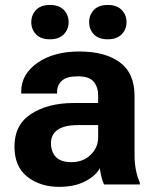

<svg xmlns="http://www.w3.org/2000/svg" viewBox="-20 -735 622 765"><path d="M37.6 -151.6Q37.6 -238 104.1 -281.1Q170.7 -324.2 271.5 -324.5H371.1V-353.5Q371.1 -387.9 353.3 -409.4Q335.4 -430.9 290.3 -430.9Q245.1 -430.9 226.3 -413.2Q207.5 -395.5 207.5 -369.9V-362.3H64.5V-369.9Q64.5 -439.2 129 -484.5Q193.6 -529.8 296.1 -529.8Q399.2 -529.8 457.6 -486.6Q516.1 -443.4 516.1 -352.8V-115.5Q516.1 -84.2 521.9 -55.9Q527.6 -27.6 537.1 -7.8V0H394.5Q388.9 -11.2 384.3 -29.5Q379.6 -47.9 377.9 -65.2Q363.3 -36.1 320.9 -13.3Q278.6 9.5 215.6 9.5Q140.1 9.5 88.9 -30.6Q37.6 -70.8 37.6 -151.6ZM183.1 -164.6Q183.1 -130.6 202.6 -109.7Q222.2 -88.9 264.9 -88.9Q310.8 -88.9 340.9 -117.9Q371.1 -147 371.1 -187.5V-236.6H291.5Q236.3 -236.6 209.7 -217.9Q183.1 -199.2 183.1 -164.6ZM104.7 -646.5Q104.7 -675.8 123.9 -695.6Q143.1 -715.3 179 -715.3Q214.8 -715.3 234.1 -695.6Q253.4 -675.8 253.4 -646.5Q253.4 -617.9 234.1 -598.1Q214.8 -578.4 178.7 -578.4Q142.8 -578.4 123.8 -598.1Q104.7 -617.9 104.7 -646.5ZM335.2 -646.5Q335.2 -675.8 354.2 -695.6Q373.3 -715.3 409.4 -715.3Q445.3 -715.3 464.7 -695.6Q484.1 -675.8 484.1 -646.5Q484.1 -617.9 464.7 -598.1Q445.3 -578.4 409.2 -578.4Q373 -578.4 354.1 -598.1Q335.2 -617.9 335.2 -646.5Z"/></svg>

Font: RobotoFlex
Style: Regular
Weight: 400
Designer: Berlow after Robertson
Foundry: Google
Version: Version 2.136